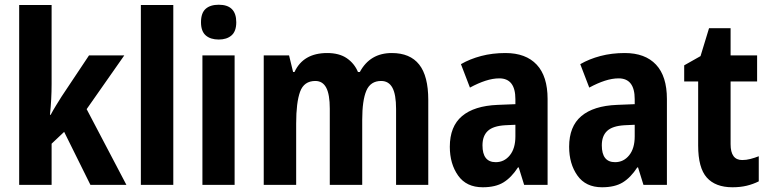

<svg xmlns="http://www.w3.org/2000/svg" viewBox="-20 -781 3244 811"><path d="M198 -427Q198 -361 191 -296H194Q204 -315 217 -336Q230 -357 240 -373L356 -547H505L346 -320L514 0H362L251 -224L198 -174V0H61V-760H198Z M712 0H575V-760H712Z M904 -761Q978 -761 978 -687Q978 -649 958 -631.5Q938 -614 904 -614Q869 -614 849 -631.5Q829 -649 829 -687Q829 -726 848.5 -743.5Q868 -761 904 -761ZM971 -547V0H835V-547Z M1635 -557Q1712 -557 1750.5 -508.5Q1789 -460 1789 -359V0H1653V-321Q1653 -382 1637.5 -410.5Q1622 -439 1590 -439Q1545 -439 1527.5 -398Q1510 -357 1510 -275V0H1373V-322Q1373 -382 1358 -410.5Q1343 -439 1312 -439Q1264 -439 1247.5 -393.5Q1231 -348 1231 -259V0H1094V-547H1201L1218 -477H1224Q1261 -557 1362 -557Q1413 -557 1445 -535Q1477 -513 1492 -477H1500Q1543 -557 1635 -557Z M2115 -557Q2201 -557 2247 -508Q2293 -459 2293 -363V0H2194L2171 -74H2168Q2140 -31 2106.5 -10.5Q2073 10 2019 10Q1950 10 1915 -39.5Q1880 -89 1880 -161Q1880 -247 1931.5 -290.5Q1983 -334 2082 -338L2157 -341V-362Q2157 -450 2089 -450Q2062 -450 2031 -440Q2000 -430 1965 -411L1927 -510Q1965 -532 2012.5 -544.5Q2060 -557 2115 -557ZM2114 -252Q2063 -249 2040.5 -228Q2018 -207 2018 -167Q2018 -96 2074 -96Q2110 -96 2133.5 -125Q2157 -154 2157 -205V-254Z M2619 -557Q2705 -557 2751 -508Q2797 -459 2797 -363V0H2698L2675 -74H2672Q2644 -31 2610.5 -10.5Q2577 10 2523 10Q2454 10 2419 -39.5Q2384 -89 2384 -161Q2384 -247 2435.5 -290.5Q2487 -334 2586 -338L2661 -341V-362Q2661 -450 2593 -450Q2566 -450 2535 -440Q2504 -430 2469 -411L2431 -510Q2469 -532 2516.5 -544.5Q2564 -557 2619 -557ZM2618 -252Q2567 -249 2544.5 -228Q2522 -207 2522 -167Q2522 -96 2578 -96Q2614 -96 2637.5 -125Q2661 -154 2661 -205V-254Z M3115 -105Q3132 -105 3149.5 -109.5Q3167 -114 3185 -121V-15Q3161 -3 3134 3.5Q3107 10 3074 10Q3002 10 2965.5 -31Q2929 -72 2929 -166V-437H2870V-505L2939 -544L2975 -662H3066V-547H3178V-437H3066V-172Q3066 -105 3115 -105Z"/></svg>

Font: Noto Sans Khmer UI Condensed
Style: Bold
Weight: 700
Width: 3
Designer: Danh Hong and the Monotype Design Team
Foundry: Monotype Imaging Inc.
Version: Version 2.002; ttfautohint (v1.8.4.7-5d5b)